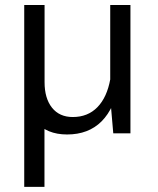

<svg xmlns="http://www.w3.org/2000/svg" viewBox="-20 -525 621 756"><path d="M75.4 -505.4V210.9H155.1V-505.4ZM76.1 -188.3Q76.1 -98.2 119.9 -46.8Q163.8 4.5 244.1 4.5Q328.2 4.5 379.9 -47.1Q431.6 -98.8 450 -200.9L414.3 -213.5Q401.3 -141.6 363.5 -102.9Q325.7 -64.2 266.6 -64.2Q214 -64.2 184.7 -101Q155.5 -137.9 155.5 -201.3V-505.4H76.1ZM493.6 -505.4H414V-139L426 0H493.6Z"/></svg>

Font: Estedad VF
Style: Regular
Weight: 100
Designer: Amin Abedi
Version: Version 7.3